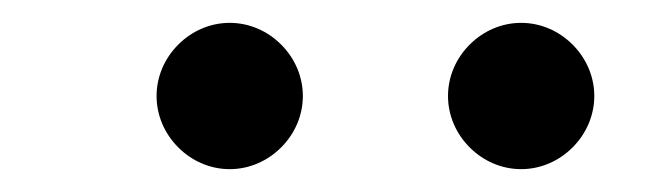

<svg xmlns="http://www.w3.org/2000/svg" viewBox="-20 -884 588 168"><path d="M245 -800C245 -817 238 -833 226 -845C214 -857 198 -864 181 -864C164 -864 148 -857 136 -845C124 -833 117 -817 117 -800C117 -783 124 -767 136 -755C148 -743 164 -736 181 -736C198 -736 214 -743 226 -755C238 -767 245 -783 245 -800ZM500 -800C500 -817 493 -833 481 -845C469 -857 453 -864 436 -864C419 -864 403 -857 391 -845C379 -833 372 -817 372 -800C372 -783 379 -767 391 -755C403 -743 419 -736 436 -736C453 -736 469 -743 481 -755C493 -767 500 -783 500 -800Z"/></svg>

Font: Nupuram Expanded Light
Style: Regular
Weight: 300
Width: 7
Designer: Santhosh Thottingal (santhosh.thottingal@gmail.com)
Foundry: SMC
Version: Version 1.000